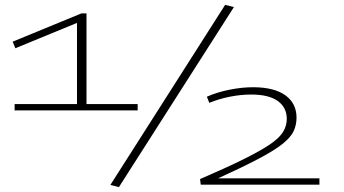

<svg xmlns="http://www.w3.org/2000/svg" viewBox="-20 -758 1413 788"><path d="M40 -305V-331H296V-664L43 -560L32 -587L314 -703H335V-331H545V-305ZM468 10 433 1 904 -738 940 -729ZM804 0 801 -23Q910 -70 979.5 -104.5Q1049 -139 1088 -165.5Q1127 -192 1142 -217Q1157 -242 1157 -270Q1157 -317 1120 -343.5Q1083 -370 1011 -370Q968 -370 923 -361Q878 -352 839 -336L829 -361Q869 -379 920.5 -389.5Q972 -400 1018 -400Q1105 -400 1151 -367Q1197 -334 1197 -275Q1197 -245 1185 -219.5Q1173 -194 1139 -167Q1105 -140 1041.5 -106.5Q978 -73 875 -26H1291V0Z"/></svg>

Font: Georama ExtraExtended ExtraLight
Style: Regular
Weight: 200
Width: 8
Designer: Jean-Baptiste Levee
Foundry: Production Type
Version: Version 1.000